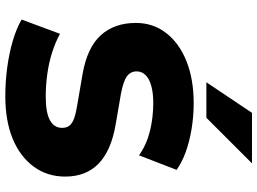

<svg xmlns="http://www.w3.org/2000/svg" viewBox="-146 -836 992 741"><g transform="rotate(90 350.5 -465.0)"><path d="M351 11Q294 11 239 3.5Q184 -4 136.5 -18Q89 -32 55 -52L110 -200Q143 -182 182.5 -169.5Q222 -157 265.5 -151Q309 -145 352 -145Q415 -145 444 -161.5Q473 -178 473 -208Q473 -226 464 -237Q455 -248 435 -255Q415 -262 383 -267L266 -287Q163 -305 115.5 -357.5Q68 -410 68 -493Q68 -560 107.5 -610.5Q147 -661 216.5 -688.5Q286 -716 378 -716Q428 -716 476.5 -708Q525 -700 565.5 -685.5Q606 -671 635 -650L579 -505Q538 -534 486 -547Q434 -560 376 -560Q339 -560 311.5 -552.5Q284 -545 269.5 -530.5Q255 -516 255 -496Q255 -472 274.5 -458Q294 -444 343 -435L459 -415Q560 -398 610.5 -349.5Q661 -301 661 -220Q661 -151 622.5 -98.5Q584 -46 515 -17.5Q446 11 351 11ZM297 -765 415 -941H610L434 -765Z"/></g></svg>

Font: Nunito Sans 8pt Black
Style: Regular
Weight: 900
Version: Version 3.101;gftools[0.9.27]